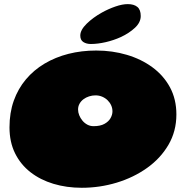

<svg xmlns="http://www.w3.org/2000/svg" viewBox="-20 -836 881 910"><path d="M367.5 54Q295.5 54 233.2 35.2Q171 16.5 124.2 -20Q77.5 -56.5 51.2 -109.8Q25 -163 25 -232.5Q25 -301.5 45.2 -358.5Q65.5 -415.5 102.8 -459.8Q140 -504 191.2 -534.5Q242.5 -565 304.5 -580.8Q366.5 -596.5 436 -596.5Q512.5 -596.5 581 -576.2Q649.5 -556 702.5 -517Q755.5 -478 785.8 -421.8Q816 -365.5 816 -293.5Q816 -214 778.5 -149.8Q741 -85.5 677 -40Q613 5.5 532.8 29.8Q452.5 54 367.5 54ZM423.5 -238Q455.5 -238 475.2 -249Q495 -260 504 -276.2Q513 -292.5 513 -308Q513 -323 507 -336.5Q501 -350 490 -360.8Q479 -371.5 464.2 -377.8Q449.5 -384 432.5 -384Q417 -384 402.2 -379.2Q387.5 -374.5 375.8 -365.8Q364 -357 357 -344.5Q350 -332 350 -317Q350 -303.5 355.5 -289.8Q361 -276 370.8 -264.2Q380.5 -252.5 394 -245.2Q407.5 -238 423.5 -238ZM410.5 -627.5Q389.5 -627.5 375 -636.8Q360.5 -646 360.5 -667.5Q360.5 -694 391 -723.8Q421.5 -753.5 463 -776.5Q494.5 -794 527.2 -805.2Q560 -816.5 585.5 -816.5Q615 -816.5 631 -803.2Q647 -790 647 -760Q647 -730 619.8 -704.5Q592.5 -679 553 -660.5Q519 -645 481 -636.2Q443 -627.5 410.5 -627.5Z"/></svg>

Font: Gluten Black
Style: Regular
Weight: 900
Designer: Tyler Finck
Foundry: Etcetera Type Company
Version: Version 1.300